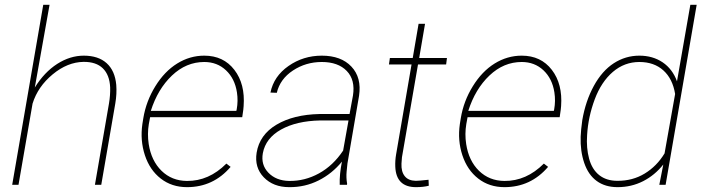

<svg xmlns="http://www.w3.org/2000/svg" viewBox="-20 -770 2928 800"><path d="M125 -405.3Q164.6 -469.2 218.3 -503.7Q272 -538.1 329.1 -538.1Q389.6 -538.1 424.3 -506.8Q459 -475.6 464.4 -416.5Q467.3 -379.4 460.4 -338.9L401.9 0H375.5L434.1 -338.9Q439.9 -373 439 -406.2Q436.5 -458 408.4 -485.4Q380.4 -512.7 328.1 -512.2Q261.2 -511.2 199.5 -460.2Q137.7 -409.2 115.7 -338.4L57.1 0H30.8L160.2 -750H186.5Z M759.3 9.8Q695.8 9.8 649.9 -25.9Q604 -61.5 583.7 -123.3Q563.5 -185.1 573.2 -252.9L577.1 -277.3Q588.9 -348.6 627.2 -410.6Q665.5 -472.7 718.3 -505.4Q771 -538.1 831.1 -538.1Q911.1 -538.1 956.5 -479Q1002 -419.9 995.1 -327.6L993.7 -312.5L989.3 -281.7H605.5L600.1 -252.9Q593.3 -211.9 599.6 -169.9Q610.4 -100.1 653.1 -58.3Q695.8 -16.6 758.8 -16.1Q850.1 -15.1 923.3 -88.4L940.9 -74.7Q868.7 9.8 759.3 9.8ZM831.1 -511.7Q755.9 -511.7 696.5 -455.3Q637.2 -398.9 608.4 -308.1H964.8L966.3 -314.5Q972.7 -349.6 967.3 -384.8Q958.5 -442.4 921.6 -477.1Q884.8 -511.7 831.1 -511.7Z M1395.5 0Q1394 -43 1404.8 -96.7Q1363.8 -46.4 1307.4 -18.1Q1251 10.3 1185.1 9.8Q1118.7 9.8 1079.1 -31.2Q1039.6 -72.3 1049.3 -133.8Q1061.5 -208.5 1132.1 -250.5Q1202.6 -292.5 1311 -294.9H1436.5L1450.7 -372.1Q1460.9 -437 1424.8 -474.4Q1388.7 -511.7 1320.8 -511.7Q1254.4 -511.7 1200.7 -476.3Q1147 -440.9 1133.3 -383.3L1106.9 -384.3Q1120.6 -452.1 1182.1 -495.1Q1243.7 -538.1 1320.8 -538.1Q1401.4 -538.1 1444.3 -492.4Q1487.3 -446.8 1476.1 -371.1L1427.7 -88.9L1424.3 -55.7Q1421.9 -29.8 1426.3 -4.4L1425.8 0ZM1184.6 -16.1Q1250 -15.1 1309.1 -47.6Q1368.2 -80.1 1409.7 -142.6L1432.1 -268.1H1314Q1215.3 -266.1 1151.1 -230.2Q1086.9 -194.3 1075.2 -131.8Q1066.4 -83.5 1098.4 -50.3Q1130.4 -17.1 1184.6 -16.1Z M1751 -670.9 1726.6 -528.3H1842.3L1838.9 -501.5H1721.7L1654.8 -114.7L1652.8 -87.9Q1651.4 -54.7 1666.5 -35.9Q1681.6 -17.1 1712.4 -16.6Q1726.1 -16.6 1765.6 -21L1766.6 3.9Q1744.1 9.8 1713.4 9.8Q1630.4 9.8 1627 -75.7Q1626 -100.6 1630.4 -126.5L1694.8 -501.5H1600.6L1604.5 -528.3H1699.7L1724.1 -670.9Z M2082 9.8Q2018.6 9.8 1972.7 -25.9Q1926.8 -61.5 1906.5 -123.3Q1886.2 -185.1 1896 -252.9L1899.9 -277.3Q1911.6 -348.6 1950 -410.6Q1988.3 -472.7 2041 -505.4Q2093.8 -538.1 2153.8 -538.1Q2233.9 -538.1 2279.3 -479Q2324.7 -419.9 2317.9 -327.6L2316.4 -312.5L2312 -281.7H1928.2L1922.9 -252.9Q1916 -211.9 1922.4 -169.9Q1933.1 -100.1 1975.8 -58.3Q2018.6 -16.6 2081.5 -16.1Q2172.9 -15.1 2246.1 -88.4L2263.7 -74.7Q2191.4 9.8 2082 9.8ZM2153.8 -511.7Q2078.6 -511.7 2019.3 -455.3Q1960 -398.9 1931.2 -308.1H2287.6L2289.1 -314.5Q2295.4 -349.6 2290 -384.8Q2281.2 -442.4 2244.4 -477.1Q2207.5 -511.7 2153.8 -511.7Z M2406.2 -269.5Q2419.9 -349.1 2454.3 -412.1Q2488.8 -475.1 2537.6 -506.6Q2586.4 -538.1 2644 -538.1Q2699.7 -538.1 2741 -510.3Q2782.2 -482.4 2800.8 -431.2L2856.4 -750H2882.8L2753.4 0H2727.1L2743.7 -84.5Q2708.5 -40 2659.7 -15.1Q2610.8 9.8 2553.2 9.8Q2501.5 9.8 2466.3 -15.9Q2431.2 -41.5 2414.3 -91.1Q2397.5 -140.6 2399.4 -200.2Q2400.4 -228 2406.2 -269.5ZM2426.3 -207.5Q2422.4 -153.8 2434.6 -108.9Q2446.8 -64 2476.8 -40.3Q2506.8 -16.6 2552.2 -16.6Q2615.7 -16.1 2666.3 -46.9Q2716.8 -77.6 2749 -130.9L2793 -378.4Q2782.7 -441.9 2743.9 -476.8Q2705.1 -511.7 2644 -511.7Q2582 -511.7 2533.7 -470.5Q2485.4 -429.2 2458 -356Q2430.7 -282.7 2426.3 -207.5Z"/></svg>

Font: Roboto Thin
Style: Italic
Weight: 250
Italic angle: -12°
Designer: Google
Version: Version 2.134; 2016